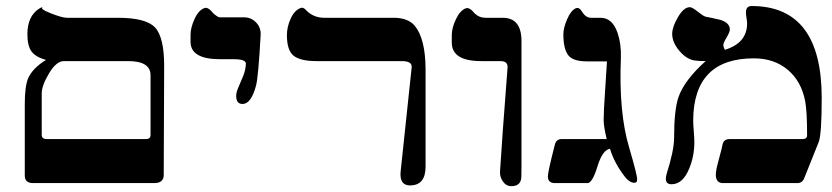

<svg xmlns="http://www.w3.org/2000/svg" viewBox="-20 -617 2803 647"><path d="M91.3 0Q63.5 0 63.5 -25.4V-266.6Q63.5 -325.2 74.7 -353Q89.8 -387.2 134.8 -415Q99.1 -425.3 85.7 -444.3Q72.3 -463.4 72.3 -501.5Q72.3 -562.5 111.8 -587.9Q119.6 -592.8 124.5 -592.8Q111.8 -587.9 150.4 -572.5Q189 -557.1 205.6 -557.1H377Q472.2 -557.1 502.7 -524.2Q533.2 -491.2 533.2 -395L531.7 -26.9Q531.7 0 499 0ZM195.3 -411.1Q169.9 -411.1 145.3 -369.9Q120.6 -328.6 120.6 -302.2V-162.6Q120.6 -148.4 138.2 -148.4H472.2Q487.3 -148.4 487.3 -162.6V-363.3Q487.3 -411.6 410.2 -411.1Z M783.2 -322.3 799.8 -361.8Q807.6 -380.9 808.6 -402.3Q808.6 -417.5 768.1 -417.5H721.2Q623.5 -417.5 622.1 -474.6V-500Q622.1 -523.9 636 -554Q649.9 -584 670.4 -590.3Q679.2 -592.8 691.9 -580.1Q693.4 -577.6 699.7 -571.3Q713.9 -558.6 721.2 -558.6H802.2Q826.2 -558.6 842.8 -541.5Q859.4 -524.4 858.4 -500Q850.6 -357.9 842.8 -328.6Q826.2 -266.6 797.4 -266.6Q775.9 -266.6 775.9 -293.5Q775.4 -304.7 783.2 -322.3Z M1367.2 -389.6Q1369.6 -411.1 1334 -411.1H1045.9Q992.7 -411.1 969.7 -429Q946.8 -446.8 946.8 -499Q946.8 -525.9 959.5 -554.2Q972.2 -582.5 993.7 -590.3Q1001.5 -592.8 1008.8 -585.4L1012.7 -581.5Q1036.6 -557.6 1071.3 -557.1H1306.2Q1354.5 -557.1 1377 -530.8Q1413.6 -487.8 1414.1 -383.3V-55.7Q1414.1 7.8 1361.8 7.8Q1325.2 7.8 1330.1 -39.6Z M1690.4 -389.6Q1691.9 -411.1 1666 -411.1H1601.6Q1502.4 -411.1 1502.4 -473.6V-499Q1502.4 -522.9 1516.4 -552.2Q1530.3 -581.5 1549.3 -588.9Q1562 -593.8 1580.1 -571.3Q1595.2 -557.1 1615.2 -557.1H1673.8Q1737.3 -557.1 1737.3 -478.5V-55.7Q1737.3 -16.1 1735.8 -12.7Q1731 10.3 1703.1 10.3Q1685.5 10.3 1674.6 -5.6Q1663.6 -21.5 1665 -39.6Q1671.4 -144.5 1690.4 -389.6Z M2035.6 -115.7Q2010.3 -111.8 1993.2 -55.9Q1976.1 0 1959.5 0H1850.1Q1826.2 0 1826.2 -22.9Q1826.2 -38.1 1850.1 -130.9Q1855 -148.4 1873 -148.4H2024.4Q2014.2 -191.4 2014.2 -211.9Q2014.2 -242.2 2019 -311Q2022.9 -364.3 2025.4 -410.2H1957Q1910.2 -410.2 1894.3 -431.6Q1878.4 -453.1 1878.4 -501.5Q1878.4 -522.9 1891.1 -552.2Q1903.8 -581.5 1919.9 -588.9Q1931.2 -593.8 1940.4 -579.1Q1953.1 -557.6 1970.7 -557.1H2003.9Q2043.5 -557.1 2061 -506.3Q2073.7 -469.7 2072.3 -422.9Q2064.5 -237.3 2100.6 -118.2Q2127.4 -26.9 2127 -12.7Q2127 -4.9 2124.5 -3.9Q2120.6 1 2109.4 -2.4Q2096.7 -7.3 2086.4 -20.5Q2049.8 -67.4 2035.6 -115.7Z M2666.5 0H2416.5Q2392.6 0 2392.1 -27.8Q2392.1 -43 2401.4 -76.2Q2415.5 -128.4 2415 -130.9Q2418.9 -148.4 2439.5 -148.4H2684.1Q2700.7 -148.4 2699.7 -162.6Q2699.7 -241.2 2693.4 -275.4Q2680.7 -342.8 2634.8 -381.6Q2588.9 -420.4 2520.5 -420.4Q2317.4 -420.4 2315.9 -211.9Q2315.9 -199.2 2317.9 -175Q2319.8 -150.9 2319.8 -138.2Q2319.8 -91.3 2303.2 -50.8Q2281.7 3.9 2242.7 3.9Q2215.8 3.9 2227.1 -33.2Q2251 -109.4 2251.5 -149.9Q2251.5 -247.6 2266.6 -290.5Q2287.1 -347.7 2357.9 -411.1Q2338.9 -411.1 2325.2 -412.6Q2295.9 -415 2270.5 -444.3Q2245.1 -473.6 2245.1 -502.9Q2245.1 -525.9 2264.6 -559.3Q2284.2 -592.8 2304.7 -592.8Q2312.5 -592.8 2330.8 -578.1Q2349.1 -563.5 2356.9 -561Q2382.3 -556.2 2408.7 -549.8Q2439 -539.6 2439.5 -518.1Q2439.5 -509.3 2428.5 -490.7Q2417.5 -472.2 2417.5 -465.8Q2417.5 -458 2422.9 -449.2Q2497.6 -472.2 2497.6 -538.1Q2497.6 -544.4 2495.6 -556.6Q2493.7 -568.8 2493.7 -575.2Q2493.7 -596.7 2512.7 -596.7Q2749 -596.7 2749 -287.1Q2749 -164.1 2738.8 -138.2L2689.5 -15.1Q2683.1 0 2666.5 0Z"/></svg>

Font: Accordance
Style: Bold
Weight: 700
Version: Version 1.2 (build January 31, 2020) Miklal Software Solutio